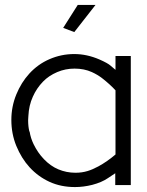

<svg xmlns="http://www.w3.org/2000/svg" viewBox="-20 -750 595 778"><path d="M284 8Q227 8 181 -13Q135 -34 100 -72Q67 -108 46 -159Q26 -208 26 -264Q26 -318 46 -367Q66 -416 99 -452Q134 -490 180 -510Q228 -531 281 -531Q332 -531 383 -509Q417 -494 428 -484Q440 -473 448 -467V-523H510V0H447V-48Q428 -35 417 -28Q392 -11 354 -1Q318 8 284 8ZM282 -472Q245 -472 212 -458Q177 -443 154 -419Q128 -392 113 -358Q97 -323 95 -280Q94 -271 94 -263Q94 -237 99 -217H100Q104 -191 116 -166Q133 -131 158 -105Q185 -77 216 -64Q249 -50 286 -50Q312 -50 335 -57Q355 -63 379 -76Q414 -95 448 -124V-384Q426 -408 394 -433Q376 -447 352 -458Q321 -472 282 -472ZM281 -620 236 -637 295 -730H367Z"/></svg>

Font: Oxford Sans
Style: Regular
Weight: 400
Designer: Matt McInerney, Pablo Impallari, Rodrigo Fuenzalida
Foundry: Matt McInerney, Pablo Impallari, Rodrigo Fuenzalida
Version: Version 3.000g; ttfautohint (v1.5) -l 8 -r 28 -G 28 -x 14 -D